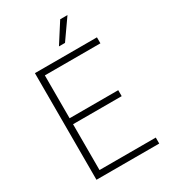

<svg xmlns="http://www.w3.org/2000/svg" viewBox="-226 -1049 1015 1154"><g transform="rotate(-30 282.0 -472.0)"><path d="M92.5 0V-740H523V-698.5H137.5V-41.5H528V0ZM123.5 -359.5V-401H475V-359.5ZM298 -807 386 -944.5H436.5L340 -807Z"/></g></svg>

Font: Encode Sans Condensed Thin ExtraLight
Style: Regular
Weight: 250
Version: Version 3.002